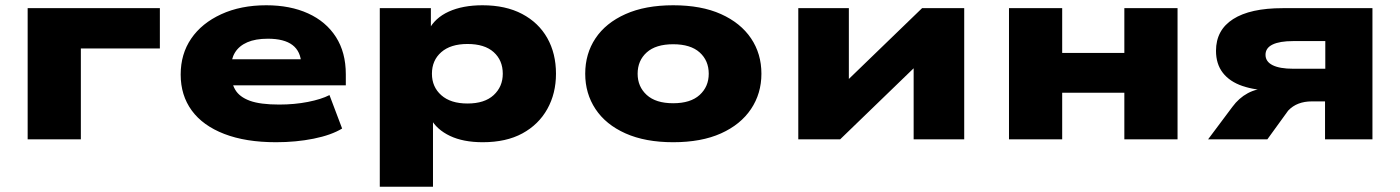

<svg xmlns="http://www.w3.org/2000/svg" viewBox="-20 -529 5316 729"><path d="M85 0V-498H587V-345H287V0Z M1028 11Q913 11 831.5 -20.5Q750 -52 708 -109.5Q666 -167 666 -246Q666 -324 706 -382.5Q746 -441 820 -475Q894 -509 991 -509Q1082 -509 1150 -478Q1218 -447 1255.5 -388.5Q1293 -330 1293 -247V-205H830V-304H1145L1124 -286Q1122 -334 1090.5 -358Q1059 -382 997 -382Q950 -382 919 -368.5Q888 -355 872.5 -330Q857 -305 857 -269V-256Q857 -216 873 -188.5Q889 -161 928.5 -146.5Q968 -132 1040 -132Q1098 -132 1149 -142Q1200 -152 1231 -168L1279 -41Q1238 -16 1171 -2.5Q1104 11 1028 11Z M1422 180V-498H1616V-414H1607Q1631 -461 1684 -485Q1737 -509 1812 -509Q1900 -509 1962.5 -476Q2025 -443 2058 -384.5Q2091 -326 2091 -249Q2091 -174 2058 -115Q2025 -56 1963.5 -22.5Q1902 11 1813 11Q1739 11 1688.5 -13Q1638 -37 1615 -79H1624V180ZM1755 -136Q1820 -136 1854.5 -168Q1889 -200 1889 -249Q1889 -300 1854.5 -331Q1820 -362 1755 -362Q1691 -362 1655.5 -331Q1620 -300 1620 -249Q1620 -199 1655.5 -167.5Q1691 -136 1755 -136Z M2536 11Q2430 11 2355 -22.5Q2280 -56 2241 -115Q2202 -174 2202 -249Q2202 -325 2241 -383.5Q2280 -442 2355 -475.5Q2430 -509 2536 -509Q2643 -509 2717.5 -475.5Q2792 -442 2831.5 -383.5Q2871 -325 2871 -249Q2871 -174 2831.5 -115Q2792 -56 2717.5 -22.5Q2643 11 2536 11ZM2536 -137Q2602 -137 2636.5 -168.5Q2671 -200 2671 -249Q2671 -299 2636.5 -330Q2602 -361 2536 -361Q2470 -361 2435.5 -330Q2401 -299 2401 -249Q2401 -200 2435.5 -168.5Q2470 -137 2536 -137Z M3011 0V-498H3203V-178H3150L3481 -498H3641V0H3449V-321H3502L3170 0Z M3811 0V-498H4013V-328H4249V-498H4451V0H4249V-177H4013V0Z M4567 0 4659 -123Q4684 -157 4717.5 -175Q4751 -193 4790 -193H4813L4811 -185Q4746 -186 4697.5 -202.5Q4649 -219 4623 -252.5Q4597 -286 4597 -336Q4597 -415 4662 -456.5Q4727 -498 4850 -498H5191V0H5011V-144H4960Q4933 -144 4910.5 -135.5Q4888 -127 4871 -109L4792 0ZM4890 -268H5012V-373H4890Q4839 -373 4812 -360Q4785 -347 4785 -321Q4785 -295 4812 -281.5Q4839 -268 4890 -268Z"/></svg>

Font: Nunito Sans 10pt Expanded Black
Style: Regular
Weight: 900
Width: 7
Designer: Vernon Adams
Foundry: Vernon Adams
Version: Version 3.101;gftools[0.9.27]